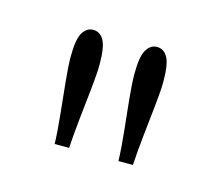

<svg xmlns="http://www.w3.org/2000/svg" viewBox="-42 -813 309 269"><g transform="rotate(15 112.0 -678.0)"><path d="M54.5 -593.5Q54 -611.5 51.5 -635.2Q49 -659 46.8 -681.5Q44.5 -704 44.5 -717.5Q44.5 -742.5 50.2 -752.2Q56 -762 65.5 -762Q75.5 -762 81 -752.2Q86.5 -742.5 86.5 -717.5Q86.5 -704 84 -681.5Q81.5 -659 79 -635.2Q76.5 -611.5 75.5 -593.5ZM147 -593.5Q146.5 -611.5 144 -635.2Q141.5 -659 139.2 -681.5Q137 -704 137 -717.5Q137 -742.5 142.8 -752.2Q148.5 -762 158 -762Q168 -762 173.5 -752.2Q179 -742.5 179 -717.5Q179 -704 176.5 -681.5Q174 -659 171.5 -635.2Q169 -611.5 168 -593.5Z"/></g></svg>

Font: Imbue 10pt Thin
Style: Regular
Weight: 100
Designer: Tyler Finck
Foundry: Etcetera Type Company
Version: Version 1.102; ttfautohint (v1.8.3)